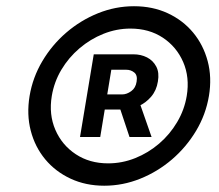

<svg xmlns="http://www.w3.org/2000/svg" viewBox="-20 -757 694 608"><path d="M310.1 -168.9Q251.5 -168.9 203.6 -191.2Q155.8 -213.4 123.3 -252.4Q90.8 -291.5 77.4 -343Q64 -394.5 73.7 -453.1Q83.5 -511.7 114 -563.2Q144.5 -614.7 189.9 -653.8Q235.4 -692.9 290.5 -715.1Q345.7 -737.3 404.3 -737.3Q463.4 -737.3 511.2 -715.1Q559.1 -692.9 591.6 -653.8Q624 -614.7 637.7 -563.2Q651.4 -511.7 641.6 -453.1Q631.8 -394.5 601.1 -343Q570.3 -291.5 524.9 -252.4Q479.5 -213.4 424.3 -191.2Q369.1 -168.9 310.1 -168.9ZM322.3 -239.7Q366.7 -239.7 408.2 -256.3Q449.7 -272.9 483.9 -302.2Q518.1 -331.5 541 -370.4Q564 -409.2 571.3 -453.1Q581.1 -512.2 560.1 -560.5Q539.1 -608.9 495.6 -637.7Q452.1 -666.5 393.1 -666.5Q349.1 -666.5 307.6 -649.9Q266.1 -633.3 231.7 -604Q197.3 -574.7 174.3 -536.1Q151.4 -497.6 144 -453.1Q134.3 -394.5 155.3 -345.9Q176.3 -297.4 220 -268.6Q263.7 -239.7 322.3 -239.7ZM390.1 -323.2 349.6 -444.8H417.5L460 -323.2ZM233.4 -323.2 276.9 -585H402.8Q426.3 -585 445.6 -575.2Q464.8 -565.4 474.9 -546.1Q484.9 -526.9 480 -499Q475.6 -470.7 458.7 -450.9Q441.9 -431.2 418.5 -420.7Q395 -410.2 370.1 -410.2H285.6L293 -458H366.7Q381.3 -458 395.5 -468.3Q409.7 -478.5 412.6 -498.5Q416 -518.6 405.3 -527.3Q394.5 -536.1 380.4 -536.1H332.5L297.4 -323.2Z"/></svg>

Font: Inter 20pt Medium
Style: Italic
Weight: 500
Italic angle: -9.3988°
Version: Version 4.001;git-66647c0bb